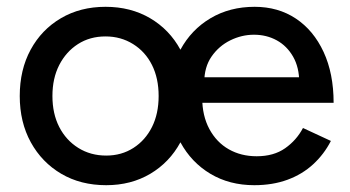

<svg xmlns="http://www.w3.org/2000/svg" viewBox="-20 -532 1029 564"><path d="M292 12Q217 12 160 -21.5Q103 -55 70.5 -114Q38 -173 38 -250Q38 -327 70 -386Q102 -445 159 -478.5Q216 -512 290 -512Q364 -512 421 -478.5Q478 -445 510 -386Q542 -327 542 -250Q542 -173 510 -114Q478 -55 421.5 -21.5Q365 12 292 12ZM292 -75Q337 -75 372 -97.5Q407 -120 426.5 -159Q446 -198 446 -250Q446 -302 426.5 -341Q407 -380 371 -402.5Q335 -425 290 -425Q244 -425 209 -402.5Q174 -380 154 -341Q134 -302 134 -250Q134 -198 154 -159Q174 -120 210 -97.5Q246 -75 292 -75ZM727 12Q654 12 598 -21.5Q542 -55 510 -114Q478 -173 478 -250Q478 -327 510 -386Q542 -445 598.5 -478.5Q655 -512 728 -512Q797 -512 849 -477.5Q901 -443 930.5 -379.5Q960 -316 960 -230H556L574 -245Q574 -192 595 -153Q616 -114 652 -93.5Q688 -73 734 -73Q784 -73 817.5 -96.5Q851 -120 870 -156L952 -118Q932 -79 900 -49.5Q868 -20 824.5 -4Q781 12 727 12ZM580 -290 561 -305H877L859 -290Q859 -334 841 -365.5Q823 -397 793 -413.5Q763 -430 726 -430Q690 -430 656.5 -413.5Q623 -397 601.5 -366Q580 -335 580 -290Z"/></svg>

Font: Figtree Light Medium
Style: Regular
Weight: 500
Version: Version 2.001;gftools[0.9.30]